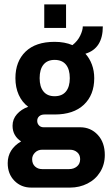

<svg xmlns="http://www.w3.org/2000/svg" viewBox="-20 -685 501 872"><path d="M181 -665H280V-558H181ZM368 -441Q387 -420 397.5 -391.5Q408 -363 408 -330Q408 -254 361 -209.5Q314 -165 228 -165H182Q167 -165 158 -157Q149 -149 149 -136Q149 -124 157 -115.5Q165 -107 178 -107H344Q392 -107 424 -72.5Q456 -38 456 19Q456 62 435 96Q414 130 377.5 148.5Q341 167 298 167H122Q76 167 45.5 136Q15 105 15 56Q15 -7 76 -43Q58 -54 47.5 -72Q37 -90 37 -114Q37 -144 57 -166.5Q77 -189 108 -200Q80 -221 65 -254.5Q50 -288 50 -330Q50 -406 96 -450.5Q142 -495 228 -495Q274 -495 309 -480Q333 -499 344.5 -523.5Q356 -548 356 -565H447Q447 -465 368 -441ZM160 -330Q160 -291 177.5 -269.5Q195 -248 228 -248Q262 -248 279.5 -269.5Q297 -291 297 -330Q297 -370 279.5 -391.5Q262 -413 228 -413Q195 -413 177.5 -391.5Q160 -370 160 -330ZM126 38Q126 59 139 71Q152 83 171 83H294Q315 83 329.5 71Q344 59 344 38Q344 18 330.5 6.5Q317 -5 298 -5H171Q152 -5 139 8Q126 21 126 38Z"/></svg>

Font: Pragati Narrow
Style: Bold
Weight: 700
Designer: Hector Gatti, Marcela Romero, Pablo Cosgaya and Nicolas Silva
Foundry: Omnibus-Type
Version: Version 1.010; ttfautohint (v1.3)